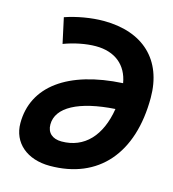

<svg xmlns="http://www.w3.org/2000/svg" viewBox="-107 -791 800 889"><g transform="rotate(15 293.0 -346.5)"><path d="M276.4 -580.6C368.2 -580.6 427.7 -531.7 441.9 -447.8C182.1 -433.6 30.3 -323.2 30.3 -146.5C30.3 -52.7 103 9.8 212.4 9.8C445.3 9.8 583 -148.4 583 -415.5C583 -596.2 470.7 -703.1 280.8 -703.1C222.7 -703.1 154.3 -691.4 97.7 -671.9L124 -550.8C172.9 -569.3 229.5 -580.6 276.4 -580.6ZM438.5 -323.2C417 -189.9 345.2 -113.3 235.8 -113.3C191.9 -113.3 166 -136.7 166 -176.3C166 -258.8 266.1 -312 438.5 -323.2Z"/></g></svg>

Font: Cascadia Mono PL
Style: Bold Italic
Weight: 700
Italic angle: -10°
Monospace: yes
Designer: Aaron Bell
Foundry: Saja Typeworks
Version: Version 2404.023